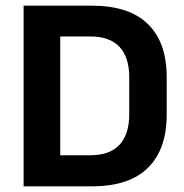

<svg xmlns="http://www.w3.org/2000/svg" viewBox="-20 -659 651 679"><path d="M155 0V-110H300Q368.5 -110 402.8 -147.2Q437 -184.5 437 -254V-386.5Q437 -456 402.8 -493Q368.5 -530 300 -530H154.5V-639H304.5Q436.5 -639 503 -574Q569.5 -509 569.5 -387V-253.5Q569.5 -131 503.2 -65.5Q437 0 304.5 0ZM63.5 0V-639H193V0Z"/></svg>

Font: Anek Gurmukhi SemiBold
Style: Regular
Weight: 600
Designer: Sarang Kulkarni (Gurmukhi), Yesha Goshar (Latin)
Foundry: Ek Type
Version: Version 1.003